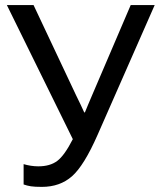

<svg xmlns="http://www.w3.org/2000/svg" viewBox="-20 -731 644 766"><path d="M74.2 -76.2Q86.9 -72.3 102.5 -69.8Q118.2 -67.4 132.8 -67.4Q179.7 -67.4 208.5 -89.1Q237.3 -110.8 270.5 -175.8L7.3 -710.9H113.8L283.2 -351.6Q295.4 -326.2 301.8 -313.2Q308.1 -300.3 315.9 -282.7H318.8Q326.2 -300.3 331.3 -313Q336.4 -325.7 347.7 -351.6L501.5 -710.9H597.2L369.1 -192.4Q315.4 -70.3 267.3 -27.8Q219.2 14.6 147 14.6Q118.2 14.6 103 12.2Q87.9 9.8 74.2 4.9Z"/></svg>

Font: RobotoFlex
Style: Regular
Weight: 400
Designer: Berlow after Robertson
Foundry: Google
Version: Version 2.136